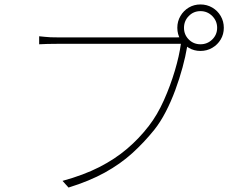

<svg xmlns="http://www.w3.org/2000/svg" viewBox="-20 -828 1040 863"><path d="M807 -703Q807 -672 828.5 -650.5Q850 -629 881 -629Q912 -629 934 -650.5Q956 -672 956 -703Q956 -734 934 -756Q912 -778 881 -778Q850 -778 828.5 -756Q807 -734 807 -703ZM777 -703Q777 -732 791 -756Q805 -780 828.5 -794Q852 -808 881 -808Q910 -808 934 -794Q958 -780 972 -756Q986 -732 986 -703Q986 -674 972 -650.5Q958 -627 934 -613Q910 -599 881 -599Q852 -599 828.5 -613Q805 -627 791 -650.5Q777 -674 777 -703ZM829 -648Q826 -641 824.5 -636Q823 -631 821 -617Q814 -575 800.5 -525Q787 -475 768 -423.5Q749 -372 725 -325.5Q701 -279 673 -244Q627 -187 574 -139Q521 -91 451.5 -52.5Q382 -14 288 15L261 -15Q356 -41 426.5 -77Q497 -113 551.5 -159.5Q606 -206 649 -262Q687 -311 716.5 -377Q746 -443 766 -510.5Q786 -578 793 -631Q779 -631 736 -631Q693 -631 633.5 -631Q574 -631 509 -631Q444 -631 385.5 -631Q327 -631 286.5 -631Q246 -631 236 -631Q211 -631 193 -630.5Q175 -630 156 -629V-665Q169 -664 181 -662.5Q193 -661 207 -660.5Q221 -660 237 -660Q245 -660 276.5 -660Q308 -660 354.5 -660Q401 -660 455 -660Q509 -660 562.5 -660Q616 -660 662 -660Q708 -660 739 -660Q770 -660 777 -660Q785 -660 791.5 -660.5Q798 -661 806 -663Z"/></svg>

Font: Noto Sans KR Thin
Style: Regular
Weight: 100
Designer: Ryoko NISHIZUKA 西塚涼子 (kana, bopomofo & ideographs); Paul D. Hunt (Latin, Greek & Cyrillic); Sandoll Communications 산돌커뮤니
Foundry: Adobe
Version: Version 2.004-H2;hotconv 1.0.118;makeotfexe 2.5.65603